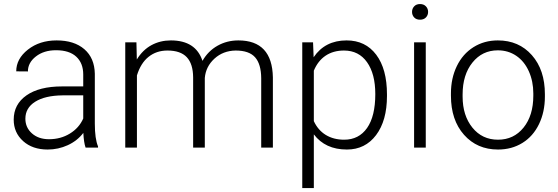

<svg xmlns="http://www.w3.org/2000/svg" viewBox="-20 -741 2800 964"><path d="M409.7 0Q400.9 -24.9 398.4 -73.7Q367.7 -33.7 320.1 -12Q272.5 9.8 219.2 9.8Q143.1 9.8 95.9 -32.7Q48.8 -75.2 48.8 -140.1Q48.8 -217.3 113 -262.2Q177.2 -307.1 292 -307.1H397.9V-367.2Q397.9 -423.8 363 -456.3Q328.1 -488.8 261.2 -488.8Q200.2 -488.8 160.2 -457.5Q120.1 -426.3 120.1 -382.3L61.5 -382.8Q61.5 -445.8 120.1 -491.9Q178.7 -538.1 264.2 -538.1Q352.5 -538.1 403.6 -493.9Q454.6 -449.7 456.1 -370.6V-120.6Q456.1 -43.9 472.2 -5.9V0ZM226.1 -42Q284.7 -42 330.8 -70.3Q377 -98.6 397.9 -146V-262.2H293.5Q206.1 -261.2 156.7 -230.2Q107.4 -199.2 107.4 -145Q107.4 -100.6 140.4 -71.3Q173.3 -42 226.1 -42Z M665 -528.3 667 -442.4Q696.3 -490.2 740.2 -514.2Q784.2 -538.1 837.9 -538.1Q962.9 -538.1 996.6 -435.5Q1024.9 -484.9 1072.3 -511.5Q1119.6 -538.1 1176.8 -538.1Q1346.7 -538.1 1350.1 -352.5V0H1291.5V-348.1Q1291 -418.9 1261 -453.1Q1231 -487.3 1163.1 -487.3Q1100.1 -486.3 1056.6 -446.5Q1013.2 -406.7 1008.3 -349.6V0H949.7V-352.5Q949.2 -420.4 917.7 -453.9Q886.2 -487.3 820.8 -487.3Q765.6 -487.3 726.1 -455.8Q686.5 -424.3 667.5 -362.3V0H608.9V-528.3Z M1922.9 -258.8Q1922.9 -135.3 1868.2 -62.7Q1813.5 9.8 1721.7 9.8Q1613.3 9.8 1555.7 -66.4V203.1H1497.6V-528.3H1551.8L1554.7 -453.6Q1611.8 -538.1 1720.2 -538.1Q1814.9 -538.1 1868.9 -466.3Q1922.9 -394.5 1922.9 -267.1ZM1864.3 -269Q1864.3 -370.1 1822.8 -428.7Q1781.2 -487.3 1707 -487.3Q1653.3 -487.3 1614.7 -461.4Q1576.2 -435.5 1555.7 -386.2V-132.8Q1576.7 -87.4 1615.7 -63.5Q1654.8 -39.6 1708 -39.6Q1781.7 -39.6 1823 -98.4Q1864.3 -157.2 1864.3 -269Z M2117.7 0H2059.1V-528.3H2117.7ZM2048.8 -681.2Q2048.8 -697.8 2059.6 -709.2Q2070.3 -720.7 2088.9 -720.7Q2107.4 -720.7 2118.4 -709.2Q2129.4 -697.8 2129.4 -681.2Q2129.4 -664.6 2118.4 -653.3Q2107.4 -642.1 2088.9 -642.1Q2070.3 -642.1 2059.6 -653.3Q2048.8 -664.6 2048.8 -681.2Z M2244.1 -272Q2244.1 -348.1 2273.7 -409.2Q2303.2 -470.2 2357.2 -504.2Q2411.1 -538.1 2479.5 -538.1Q2585 -538.1 2650.4 -464.1Q2715.8 -390.1 2715.8 -268.1V-255.9Q2715.8 -179.2 2686.3 -117.9Q2656.7 -56.6 2603 -23.4Q2549.3 9.8 2480.5 9.8Q2375.5 9.8 2309.8 -64.2Q2244.1 -138.2 2244.1 -260.3ZM2302.7 -255.9Q2302.7 -161.1 2351.8 -100.3Q2400.9 -39.6 2480.5 -39.6Q2559.6 -39.6 2608.6 -100.3Q2657.7 -161.1 2657.7 -260.7V-272Q2657.7 -332.5 2635.3 -382.8Q2612.8 -433.1 2572.3 -460.7Q2531.7 -488.3 2479.5 -488.3Q2401.4 -488.3 2352.1 -427Q2302.7 -365.7 2302.7 -266.6Z"/></svg>

Font: RobotoDraft Light
Style: Regular
Weight: 300
Version: Version 2.001151; 2014